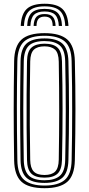

<svg xmlns="http://www.w3.org/2000/svg" viewBox="-20 -981 468 1008"><path d="M213.8 7Q129.6 7 92.6 -27.1Q55.6 -61.2 54.2 -139.7Q53.2 -213.9 52.5 -277.8Q51.9 -341.8 51.9 -402.1Q51.9 -462.4 52.5 -525.3Q53.2 -588.1 54.2 -660.1Q55.6 -738.9 92.7 -772.9Q129.8 -807 213.8 -807Q295.8 -807 333.5 -773.4Q371.1 -739.7 373 -660.2Q374.5 -595.1 375.3 -533.1Q376.1 -471.1 376.1 -408.6Q376.1 -346 375.3 -279.7Q374.6 -213.3 373 -139.5Q371.1 -58.9 332.7 -25.9Q294.3 7 213.8 7ZM213.8 -6.8Q285.6 -6.8 320.2 -36.6Q354.7 -66.4 356.1 -140.1Q357.5 -208 358.2 -270.5Q358.8 -333.1 358.9 -394.9Q359 -456.6 358.4 -521.8Q357.7 -586.9 356.1 -659.7Q354.7 -732.5 320.7 -762.8Q286.6 -793.2 213.8 -793.2Q138.3 -793.2 105.4 -762Q72.6 -730.8 71.1 -659.7Q70 -599.8 69.3 -542.3Q68.7 -484.8 68.6 -423.9Q68.6 -363 69.1 -293.5Q69.6 -224 71.1 -140.1Q72.3 -66.1 107.1 -36.5Q142 -6.8 213.8 -6.8ZM213.8 -20.7Q147.7 -20.7 118.4 -48.4Q89.1 -76.1 87.9 -140.1Q86.9 -213.9 86.3 -277.8Q85.7 -341.7 85.7 -402Q85.7 -462.4 86.3 -525.2Q86.9 -588 87.9 -659.7Q89.1 -723.8 118.3 -751.5Q147.4 -779.3 213.8 -779.3Q277.7 -779.3 307.6 -752.2Q337.5 -725 339.2 -659.3Q340.6 -597.8 341.5 -536.1Q342.3 -474.5 342.3 -411Q342.3 -347.4 341.6 -280.2Q340.8 -213.1 339.2 -140.5Q337.7 -74.1 307 -47.4Q276.3 -20.7 213.8 -20.7ZM213.8 -34.6Q266.6 -34.6 293.8 -57.6Q321 -80.7 322.3 -140.9Q323.7 -207.5 324.4 -270.8Q325.1 -334.1 325.2 -396.7Q325.3 -459.4 324.6 -524.2Q323.9 -589.1 322.3 -658.9Q321 -718.3 294.5 -741.8Q268 -765.4 213.8 -765.4Q156.4 -765.4 131.2 -740.8Q106 -716.1 104.8 -659.3Q103.7 -594.6 103 -532.9Q102.4 -471.3 102.3 -409Q102.2 -346.7 102.9 -280.5Q103.5 -214.2 104.8 -140.5Q106 -84.1 131.2 -59.3Q156.3 -34.6 213.8 -34.6ZM213.8 -48.4Q165.6 -48.4 144.1 -70Q122.6 -91.6 121.8 -141.5Q120.2 -226.9 119.7 -311.8Q119.2 -396.7 119.7 -483Q120.2 -569.4 121.8 -658.9Q122.6 -710.8 145.4 -731.2Q168.3 -751.6 213.8 -751.6Q260.3 -751.6 282.3 -730.6Q304.2 -709.6 305.4 -658.6Q306.9 -595.3 307.7 -533.9Q308.5 -472.6 308.5 -410.2Q308.5 -347.7 307.8 -281.5Q307.1 -215.2 305.5 -141.8Q304.3 -90.2 282.1 -69.3Q259.9 -48.4 213.8 -48.4ZM213.8 -62.3Q251.3 -62.3 269.5 -80.2Q287.7 -98.2 288.5 -142.7Q289.5 -206.7 290.1 -268Q290.7 -329.3 290.8 -391.4Q290.8 -453.4 290.3 -519.1Q289.8 -584.7 288.5 -657.1Q287.7 -703.2 268.9 -720.4Q250 -737.7 213.8 -737.7Q175.8 -737.7 157.6 -719.9Q139.4 -702.2 138.6 -658.3Q137.2 -575.8 136.6 -494.1Q135.9 -412.3 136.4 -325.7Q136.8 -239 138.6 -141.5Q139.4 -99.1 157 -80.7Q174.6 -62.3 213.8 -62.3ZM214.2 -961.3Q278.3 -961.3 307.4 -934.2Q336.4 -907.1 339.4 -844.7H322.5Q320.1 -899.9 295 -923.8Q269.8 -947.7 214.2 -947.7Q158.6 -947.7 133.4 -923.8Q108.1 -899.9 105.8 -844.7H88.9Q91.6 -907.1 120.6 -934.2Q149.7 -961.3 214.2 -961.3ZM214.2 -934.4Q261.1 -934.4 282.4 -913.6Q303.6 -892.9 305.6 -844.7H288.8Q287 -885.5 269.7 -903.1Q252.5 -920.7 214.2 -920.7Q175.8 -920.7 158.5 -903.1Q141.2 -885.5 139.5 -844.7H122.7Q124.7 -892.9 145.9 -913.6Q167.1 -934.4 214.2 -934.4ZM214.2 -907.3Q243.7 -907.3 257.1 -892.8Q270.5 -878.3 271.9 -844.7H256.6Q256.4 -871 246.1 -882.4Q235.8 -893.8 214.2 -893.8Q192.8 -893.8 182.4 -882.4Q172 -871 171.7 -844.7H156.4Q157.8 -878.3 171.3 -892.8Q184.7 -907.3 214.2 -907.3Z"/></svg>

Font: Big Shoulders Inline Text SC Thin
Style: Regular
Weight: 100
Designer: Patric King
Foundry: XO Type Co
Version: Version 2.002